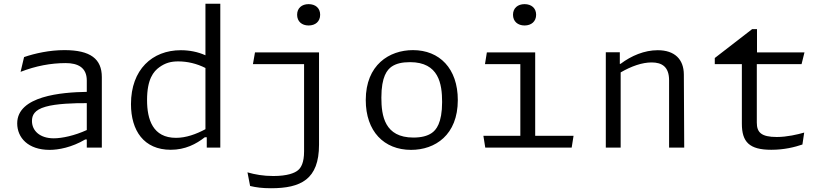

<svg xmlns="http://www.w3.org/2000/svg" viewBox="-20 -785 4380 1021"><path d="M521.5 0V-375C521.5 -471 462 -518.5 322.5 -518.5C244 -518.5 166.5 -501.5 108 -481.5L89.5 -403C170.5 -434.5 250.5 -449.5 329.5 -449.5C393.5 -449.5 441.5 -426.5 441.5 -357V-296.5C308.5 -294.5 71.5 -275 71.5 -129C71.5 -53 129 12 244 12C291 12 361.5 -1 433.5 -43.5H441.5V0ZM150 -141.5C150 -172 162.5 -200.5 222.5 -217.5C279 -234 375 -237 441.5 -236.5V-93.5C377.5 -64 310 -49.5 266 -49.5C191.5 -49.5 150 -90 150 -141.5Z M676.5 -231.5C676.5 -91 744.5 11.5 888 11.5C965 11.5 1023 -19 1069 -55H1079.5V0H1151.5V-765H1072.5V-491C1032.5 -509 988 -518 941.5 -518C789.5 -518 676.5 -415 676.5 -231.5ZM762 -253C762 -364.5 796.5 -405.5 828 -428C859 -450 888 -458.5 927.5 -458.5C976.5 -458.5 1026 -447 1072.5 -423.5V-98C1023 -71.5 969.5 -52 916 -52C793 -52 762 -149 762 -253Z M1336 -506.5 1325 -444H1597V20C1597 80 1581 106.5 1565 120C1547.5 135 1508.5 151 1433.5 151C1380 151 1335.5 143 1296 131.5L1310 204C1341.5 211.5 1374 216 1421 216C1579 216 1676.5 169.5 1676.5 -15.5V-506.5ZM1560 -706.5C1560 -671 1585 -649.5 1621 -649.5C1657.5 -649.5 1682.5 -671 1682.5 -706.5C1682.5 -742 1657.5 -763 1621 -763C1585 -763 1560 -742 1560 -706.5Z M2166 12C2294 12 2414.5 -67 2414.5 -253C2414.5 -421 2317 -518.5 2176 -518.5C2050 -518.5 1925 -440 1925 -253C1925 -86.5 2022 12 2166 12ZM2008 -266C2008 -379 2039.5 -414.5 2063 -431C2087 -447 2117.5 -454.5 2160.5 -454.5C2313.5 -454.5 2331 -339 2331 -242.5C2331 -129.5 2298.5 -93 2275.5 -77.5C2253 -62 2221 -53.5 2178.5 -53.5C2025.5 -53.5 2008 -169 2008 -266Z M2569 -506.5 2559 -444H2747V-63H2550.5L2560.5 0H3020L3030 -63H2826V-506.5ZM2708 -706.5C2708 -671 2733.5 -649.5 2769.5 -649.5C2805.5 -649.5 2831 -671 2831 -706.5C2831 -742 2805.5 -763 2769.5 -763C2733.5 -763 2708 -742 2708 -706.5Z M3618.5 0 3616.5 -389C3616 -469.5 3568 -518 3477.5 -518C3406.5 -518 3337 -488.5 3280 -445.5H3276V-507H3201.5V0H3280.5V-400C3337.5 -433 3394.5 -453 3445 -453C3500.5 -453 3538 -429.5 3538 -358V0Z M3781 -444H3925V-127.5C3925 -30 3964.5 11.5 4081.5 11.5C4150.5 11.5 4205.5 -2.5 4247 -16.5L4256.5 -80C4222 -70 4164.5 -56.5 4111 -56.5C4027.5 -56.5 4004.5 -81.5 4004.5 -133V-444H4242.5L4258 -506.5H4005.5V-630H3979.5L3781 -476.5Z"/></svg>

Font: Monaspace Argon Light
Style: Regular
Weight: 300
Designer: Riley Cran & the Lettermatic Team
Foundry: Lettermatic
Version: Version 1.000 (Monaspace Argon)